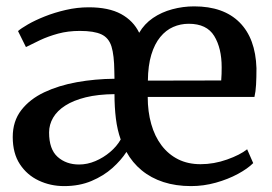

<svg xmlns="http://www.w3.org/2000/svg" viewBox="-20 -588 876 618"><path d="M186.5 11Q142.5 11 104.8 -6.8Q67 -24.5 44 -59.5Q21 -94.5 21 -147Q21 -198 48.5 -233.5Q76 -269 122.5 -291Q169 -313 227.5 -323.5Q286 -334 348.5 -334.5L348 -358.5Q347.5 -410.5 338.8 -438.5Q330 -466.5 306.2 -477.5Q282.5 -488.5 237 -488.5Q199 -488.5 167 -479.8Q135 -471 109 -458.8Q83 -446.5 63.5 -436.5L38 -488Q47.5 -496.5 70 -509.5Q92.5 -522.5 123.8 -535Q155 -547.5 191.8 -556Q228.5 -564.5 265.5 -564.5Q330 -564.5 369.8 -542.8Q409.5 -521 428 -482.5Q444.5 -511 472.2 -530Q500 -549 534.5 -558.2Q569 -567.5 605 -567.5Q699.5 -567.5 751 -516Q802.5 -464.5 805.5 -368.5Q805.5 -338 804.2 -315.5Q803 -293 799 -276H455.5Q455.5 -228.5 466.8 -188.8Q478 -149 500 -120Q522 -91 553.5 -75.2Q585 -59.5 625.5 -59.5Q668.5 -59.5 710.8 -74.5Q753 -89.5 775.5 -107.5L795 -63Q777 -45 745.5 -28Q714 -11 674.8 0Q635.5 11 595 11Q546 11 506 -2Q466 -15 436 -39.8Q406 -64.5 387 -99Q370 -72.5 341.8 -47.2Q313.5 -22 274.5 -5.5Q235.5 11 186.5 11ZM456 -328.5 692 -329Q693 -338.5 693.2 -350.2Q693.5 -362 693.5 -371.5Q693.5 -433 669.5 -472.2Q645.5 -511.5 587.5 -511.5Q561 -511.5 537.5 -501.2Q514 -491 495.8 -468.8Q477.5 -446.5 467 -411.8Q456.5 -377 456 -328.5ZM234.5 -58.5Q261 -58.5 287 -69.5Q313 -80.5 334.5 -98.8Q356 -117 368.5 -139Q357.5 -170 353 -206.5Q348.5 -243 348.5 -285Q295.5 -284.5 256 -274.8Q216.5 -265 190.2 -248.2Q164 -231.5 151 -209.2Q138 -187 138 -161.5Q138 -107.5 165.5 -83Q193 -58.5 234.5 -58.5Z"/></svg>

Font: Merriweather 24pt Medium
Style: Regular
Weight: 500
Designer: Eben Sorkin
Foundry: Eben Sorkin
Version: Version 2.100